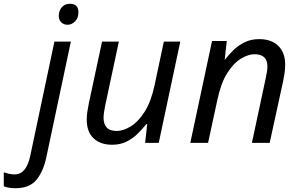

<svg xmlns="http://www.w3.org/2000/svg" viewBox="-146 -756 1582 1016"><path d="M212 -625Q192 -625 178.5 -637.5Q165 -650 165 -672Q165 -698 180.5 -717Q196 -736 224 -736Q269 -736 269 -691Q269 -660 251 -642.5Q233 -625 212 -625ZM-64 240Q-101 240 -126 230V156Q-114 160 -99 163.5Q-84 167 -68 167Q-7 167 14 69L142 -536H229L99 77Q83 152 46.5 196Q10 240 -64 240Z M447 10Q386 10 349.5 -24Q313 -58 313 -123Q313 -146 316.5 -166.5Q320 -187 324 -209L394 -536H483L411 -199Q402 -156 402 -132Q402 -100 418.5 -81.5Q435 -63 472 -63Q506 -63 545.5 -87Q585 -111 619 -164Q653 -217 672 -305L721 -536H808L694 0H622L633 -99H628Q609 -75 583.5 -49.5Q558 -24 524.5 -7Q491 10 447 10Z M861 0 976 -539H1054L1043 -440H1044Q1063 -465 1088.5 -490Q1114 -515 1148 -532Q1182 -549 1225 -549Q1290 -549 1326.5 -513.5Q1363 -478 1363 -414Q1363 -391 1359.5 -367Q1356 -343 1352 -325L1281 0H1187L1259 -337Q1264 -360 1266.5 -375.5Q1269 -391 1269 -405Q1269 -469 1201 -469Q1168 -469 1129.5 -446Q1091 -423 1057.5 -371Q1024 -319 1005 -231L955 0Z"/></svg>

Font: Noto IKEA Latin
Style: Italic
Weight: 400
Italic angle: -12°
Designer: Monotype Design Team
Foundry: Monotype Imaging Inc.
Version: Version 1.0